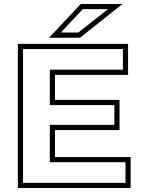

<svg xmlns="http://www.w3.org/2000/svg" viewBox="-20 -934 711 967"><path d="M231 -117V-305H556V-405H231V-583H599V-687H96V-13H612V-117ZM638 -143V13H70V-713H625V-557H257V-431H582V-279H257V-143ZM286 -770H374L524 -888H397ZM387 -914H597L383 -744H227Z"/></svg>

Font: CMG Sans Outline
Style: Outline
Weight: 700
Designer: Julieta Ulanovsky
Foundry: Julieta Ulanovsky
Version: Version 7.200